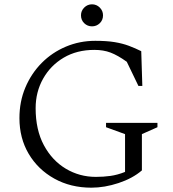

<svg xmlns="http://www.w3.org/2000/svg" viewBox="-20 -859 799 889"><path d="M403 10Q307 10 231.5 -32Q156 -74 113 -146.5Q70 -219 70 -312Q70 -389 97.5 -454Q125 -519 173 -567.5Q221 -616 285 -643Q349 -670 421 -670Q474 -670 510.5 -664Q547 -658 576.5 -647Q606 -636 634 -622L639 -461H621L567 -573Q525 -603 492 -615.5Q459 -628 417 -628Q336 -628 275 -592Q214 -556 179.5 -494.5Q145 -433 145 -358Q145 -258 183 -187Q221 -116 284.5 -78Q348 -40 424 -40Q459 -40 491.5 -44.5Q524 -49 559 -63V-238L471 -270V-290H709V-270L637 -238V-70Q594 -33 529 -11.5Q464 10 403 10ZM406 -737Q385 -737 370 -751.5Q355 -766 355 -788Q355 -809 370 -824Q385 -839 406 -839Q427 -839 442 -824Q457 -809 457 -788Q457 -766 442 -751.5Q427 -737 406 -737Z"/></svg>

Font: Spectral Light
Style: Regular
Weight: 300
Designer: Jean-Baptiste Levee
Foundry: Production Type
Version: Version 2.001